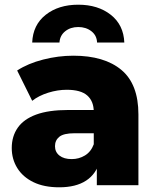

<svg xmlns="http://www.w3.org/2000/svg" viewBox="-20 -788 668 817"><path d="M392 0V-101L379 -126V-312Q379 -357 351.5 -381.5Q324 -406 264 -406Q225 -406 185 -393.5Q145 -381 117 -359L53 -488Q99 -518 163.5 -534.5Q228 -551 292 -551Q424 -551 496.5 -490.5Q569 -430 569 -301V0ZM232 9Q167 9 122 -13Q77 -35 53.5 -73Q30 -111 30 -158Q30 -208 55.5 -244.5Q81 -281 134 -300.5Q187 -320 271 -320H399V-221H297Q251 -221 232.5 -206Q214 -191 214 -166Q214 -141 233 -126Q252 -111 285 -111Q316 -111 341.5 -126.5Q367 -142 379 -174L405 -104Q390 -48 346.5 -19.5Q303 9 232 9ZM117 -607Q120 -682 174.5 -725Q229 -768 313 -768Q397 -768 451.5 -725Q506 -682 509 -607H393Q392 -637 369 -655Q346 -673 313 -673Q280 -673 257.5 -655Q235 -637 233 -607Z"/></svg>

Font: Montserrat Thin ExtraBold
Style: Regular
Weight: 800
Version: Version 9.000